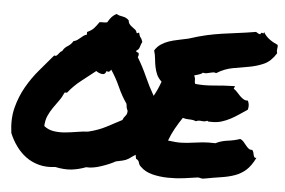

<svg xmlns="http://www.w3.org/2000/svg" viewBox="-47 -683 1130 762"><g transform="rotate(5 518.0 -301.5)"><path d="M764.6 1Q741.2 4.9 710 8.8Q678.7 12.7 646.5 12.2Q614.3 11.7 585 4.4Q555.7 -2.9 537.1 -21.5Q529.3 -28.3 527.3 -37.6Q525.4 -46.9 514.6 -51.8Q513.7 -55.7 513.2 -59.1Q512.7 -62.5 511.7 -67.4Q504.9 -62.5 498.5 -58.6Q492.2 -54.7 486.3 -49.8Q475.6 -43 462.4 -40Q449.2 -37.1 435.5 -34.2Q413.1 -21.5 379.4 -10.3Q345.7 1 320.3 -1Q292 9.8 263.7 13.2Q235.4 16.6 198.2 8.8Q163.1 13.7 133.3 5.9Q103.5 -2 80.6 -19Q57.6 -36.1 40.5 -60.1Q23.4 -84 12.7 -110.4Q4.9 -166 16.6 -211.4Q28.3 -256.8 50.3 -295.4Q72.3 -334 100.6 -367.2Q128.9 -400.4 155.3 -431.6Q161.1 -429.7 164.6 -432.1Q168 -434.6 170.9 -438.5Q173.8 -442.4 177.2 -446.3Q180.7 -450.2 185.5 -452.1Q192.4 -465.8 205.6 -473.6Q218.8 -481.4 226.6 -495.1Q235.4 -497.1 241.2 -501Q247.1 -504.9 252.4 -509.8Q257.8 -514.6 263.7 -519Q269.5 -523.4 277.3 -525.4V-536.1Q294.9 -543.9 303.7 -553.7Q312.5 -563.5 323.2 -579.1Q332 -580.1 337.4 -579.6Q342.8 -579.1 353.5 -581.1Q361.3 -594.7 367.7 -602.1Q374 -609.4 386.7 -617.2Q398.4 -611.3 412.6 -609.4Q426.8 -607.4 437.5 -596.7Q438.5 -586.9 443.4 -581.1Q448.2 -575.2 454.6 -570.8Q460.9 -566.4 466.3 -562Q471.7 -557.6 473.6 -548.8Q477.5 -547.9 479 -549.8Q480.5 -551.8 483.4 -550.8Q486.3 -537.1 490.7 -532.7Q495.1 -528.3 499 -515.6Q494.1 -505.9 491.2 -495.1Q488.3 -484.4 478.5 -479.5Q477.5 -473.6 482.9 -473.1Q488.3 -472.7 489.3 -466.8Q489.3 -458 486.3 -454.1Q507.8 -418.9 524.9 -380.4Q542 -341.8 562.5 -306.6Q570.3 -320.3 576.7 -334.5Q583 -348.6 588.9 -365.2Q575.2 -377.9 568.8 -392.6Q562.5 -407.2 559.6 -422.9Q556.6 -438.5 555.2 -454.1Q553.7 -469.7 548.8 -486.3Q558.6 -502 572.3 -511.2Q585.9 -520.5 603 -526.4Q620.1 -532.2 639.6 -536.1Q659.2 -540 680.7 -544.9Q719.7 -557.6 750.5 -564.5Q781.2 -571.3 811 -575.7Q840.8 -580.1 872.6 -584Q904.3 -587.9 945.3 -594.7Q956.1 -586.9 962.9 -586.9Q965.8 -595.7 971.7 -592.3Q977.5 -588.9 976.6 -597.7Q986.3 -581.1 1001.5 -569.8Q1016.6 -558.6 1035.2 -550.8Q1036.1 -543.9 1035.6 -540.5Q1035.2 -537.1 1034.7 -534.2Q1034.2 -531.2 1034.2 -527.8Q1034.2 -524.4 1036.1 -517.6Q1015.6 -484.4 988.3 -472.2Q960.9 -460 930.2 -454.6Q899.4 -449.2 866.2 -443.4Q833 -437.5 801.8 -418Q794.9 -420.9 789.6 -419.9Q784.2 -418.9 778.3 -417.5Q772.5 -416 765.6 -414.6Q758.8 -413.1 749 -415Q743.2 -409.2 733.9 -406.7Q724.6 -404.3 715.8 -401.4Q720.7 -391.6 720.2 -382.8Q719.7 -374 722.7 -368.2Q756.8 -364.3 797.9 -368.2Q838.9 -372.1 879.9 -373Q880.9 -369.1 878.9 -367.7Q877 -366.2 877 -362.3Q884.8 -357.4 891.1 -350.1Q897.5 -342.8 904.3 -335.9Q911.1 -329.1 918.9 -324.2Q926.8 -319.3 936.5 -320.3Q945.3 -303.7 939.5 -284.2Q922.9 -273.4 907.2 -262.7Q891.6 -252 875 -243.2Q858.4 -234.4 839.4 -228.5Q820.3 -222.7 796.9 -223.6Q792 -223.6 789.6 -223.6Q787.1 -223.6 783.2 -226.6Q774.4 -221.7 760.7 -223.6Q747.1 -225.6 738.3 -220.7Q727.5 -225.6 712.4 -225.6Q697.3 -225.6 685.5 -229.5Q670.9 -208 657.7 -184.6Q644.5 -161.1 634.8 -134.8Q668 -129.9 690.4 -130.9Q712.9 -131.8 732.4 -134.8Q752 -137.7 772.5 -139.6Q793 -141.6 823.2 -140.6Q843.8 -151.4 870.6 -154.8Q897.5 -158.2 919.9 -166Q927.7 -163.1 933.6 -156.2Q939.5 -149.4 944.8 -142.6Q950.2 -135.7 956.1 -130.9Q961.9 -126 970.7 -127Q974.6 -123 976.1 -117.7Q977.5 -112.3 978.5 -107.4Q979.5 -102.5 981.9 -99.1Q984.4 -95.7 990.2 -96.7Q974.6 -64.5 955.6 -47.4Q936.5 -30.3 912.1 -21.5Q887.7 -12.7 857.9 -8.3Q828.1 -3.9 792 2.9Q783.2 4.9 777.8 2.9Q772.5 1 764.6 1ZM447.3 -200.2Q451.2 -210.9 458 -217.8Q464.8 -224.6 464.8 -238.3Q460.9 -246.1 460 -251Q459 -255.9 458 -265.6Q437.5 -294.9 421.9 -330.1Q406.2 -365.2 385.7 -395.5Q383.8 -391.6 379.4 -387.7Q375 -383.8 368.2 -388.7Q363.3 -373 350.6 -375Q337.9 -377 327.1 -384.8Q298.8 -362.3 270.5 -340.3Q242.2 -318.4 219.7 -290Q215.8 -288.1 214.8 -289.1Q213.9 -290 209 -288.1Q201.2 -269.5 189.9 -254.4Q178.7 -239.3 168 -223.6Q157.2 -208 149.4 -190.4Q141.6 -172.9 140.6 -149.4Q157.2 -135.7 179.7 -132.3Q202.1 -128.9 226.1 -131.3Q250 -133.8 273.4 -137.7Q296.9 -141.6 316.4 -142.6Q356.4 -152.3 386.2 -168Q416 -183.6 447.3 -200.2Z"/></g></svg>

Font: Permanent Marker
Style: Regular
Weight: 400
Designer: Font Diner, Inc
Foundry: Font Diner, Inc
Version: Version 1.000